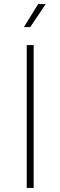

<svg xmlns="http://www.w3.org/2000/svg" viewBox="-20 -921 295 941"><path d="M111 0H145V-700H111ZM97 -788H128L204 -901H167Z"/></svg>

Font: Chess Sans ExtraLight
Style: Regular
Weight: 275
Designer: Wolf Bōese
Foundry: Wolf Bōese
Version: Version 7.223;Glyphs 3.3 (3306)